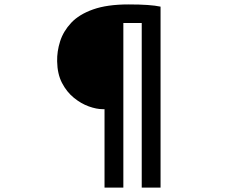

<svg xmlns="http://www.w3.org/2000/svg" viewBox="-20 -791 1040 867"><path d="M444 -298Q416 -298 381 -310.5Q346 -323 313.5 -349.5Q281 -376 260 -416.5Q239 -457 238 -514Q237 -559 251.5 -604.5Q266 -650 301.5 -688Q337 -726 400.5 -748.5Q464 -771 560 -771Q611 -771 646.5 -768.5Q682 -766 705 -761V56H620V-687H537V56H452V-298Z"/></svg>

Font: Noto Sans JP Thin SemiBold
Style: Regular
Weight: 600
Version: Version 2.004-H2;hotconv 1.0.118;makeotfexe 2.5.65603